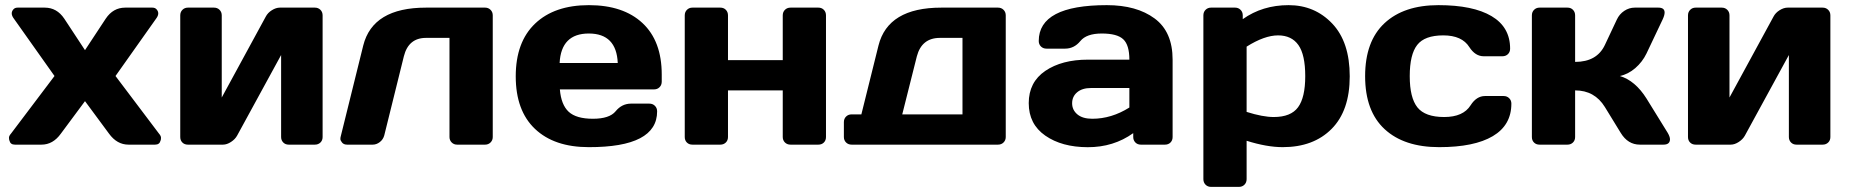

<svg xmlns="http://www.w3.org/2000/svg" viewBox="-20 -565 7229 750"><path d="M17.1 -15.1Q15.1 -20 15.1 -27.1Q15.1 -34.2 22.9 -43L192.9 -268.1L34.2 -492.2Q18.6 -512.7 32.2 -528.3Q38.1 -535.2 48.8 -535.2H154.8Q202.1 -535.2 231 -492.2L312 -369.1L393.1 -492.2Q421.9 -535.2 469.2 -535.2H575.2Q585.9 -535.2 591.8 -528.3Q605.5 -512.7 589.8 -492.2L431.2 -268.1L601.1 -43Q608.9 -34.2 608.9 -26.6Q608.9 -19 606.9 -15.1Q603 0 585.9 0H481.9Q437 0 405.8 -43L312 -169.9L217.8 -43Q187 0 142.1 0H38.1Q21 0 17.1 -15.1Z M684.1 -29.8V-504.9Q684.1 -518.1 692.6 -526.6Q701.2 -535.2 713.9 -535.2H815.9Q829.1 -535.2 837.6 -526.6Q846.2 -518.1 846.2 -504.9V-184.1L1018.1 -500Q1025.9 -515.1 1042 -525.1Q1058.1 -535.2 1073.2 -535.2H1210Q1223.1 -535.2 1231.7 -526.6Q1240.2 -518.1 1240.2 -504.9V-29.8Q1240.2 -16.6 1231.7 -8.3Q1223.1 0 1210 0H1107.9Q1094.7 0 1086.4 -8.5Q1078.1 -17.1 1078.1 -29.8V-350.1L906.2 -35.2Q898.4 -21 882.3 -10.5Q866.2 0 851.1 0H713.9Q700.7 0 692.4 -8.3Q684.1 -16.6 684.1 -29.8Z M1311 -32.2 1398.9 -387.2Q1436 -535.2 1644 -535.2H1875Q1887.7 -535.2 1896.2 -526.6Q1904.8 -518.1 1904.8 -504.9V-29.8Q1904.8 -17.1 1896.2 -8.5Q1887.7 0 1875 0H1765.6Q1752.9 0 1744.4 -8.5Q1735.8 -17.1 1735.8 -29.8V-417H1644Q1575.7 -417 1557.6 -345.2L1481 -36.1Q1476.6 -20 1463.6 -10Q1450.7 0 1436 0H1335.9Q1322.8 0 1316.2 -8.1Q1309.6 -16.1 1309.6 -22Q1309.6 -27.8 1311 -32.2Z M2564.9 -273.9V-246.1Q2564.9 -232.9 2556.4 -224.4Q2547.9 -215.8 2534.7 -215.8H2167Q2171.9 -155.8 2201.4 -128.4Q2231 -101.1 2295.9 -101.1Q2360.8 -101.1 2384.8 -130.4Q2408.7 -159.7 2443.8 -160.2H2516.6Q2529.8 -160.2 2538.3 -151.6Q2546.9 -143.1 2546.9 -129.9Q2546.9 10.3 2279.8 9.8Q2145 9.8 2069.8 -61.5Q1994.6 -132.8 1994.6 -266.8Q1994.6 -400.9 2070.3 -472.9Q2146 -544.9 2280.3 -544.9Q2414.6 -544.9 2489.7 -474.9Q2564.9 -404.8 2564.9 -273.9ZM2166 -318.8H2393.1Q2388.2 -434.1 2280 -434.1Q2171.9 -434.1 2166 -318.8Z M2654.8 -29.8V-504.9Q2654.8 -518.1 2663.3 -526.6Q2671.9 -535.2 2684.6 -535.2H2793.9Q2807.1 -535.2 2815.4 -526.6Q2823.7 -518.1 2823.7 -504.9V-330.1H3037.6V-504.9Q3037.6 -518.1 3046.1 -526.6Q3054.7 -535.2 3067.9 -535.2H3176.8Q3189.9 -535.2 3198.2 -526.6Q3206.5 -518.1 3206.5 -504.9V-29.8Q3206.5 -16.6 3198.2 -8.3Q3189.9 0 3176.8 0H3067.9Q3054.7 0 3046.1 -8.5Q3037.6 -17.1 3037.6 -29.8V-211.9H2823.7V-29.8Q2823.7 -16.6 2815.2 -8.3Q2806.6 0 2793.9 0H2684.6Q2671.4 0 2663.1 -8.3Q2654.8 -16.6 2654.8 -29.8Z M3276.4 -29.8V-87.9Q3276.4 -101.1 3284.9 -109.6Q3293.5 -118.2 3306.6 -118.2H3344.7L3411.6 -387.2Q3448.7 -535.2 3656.7 -535.2H3878.4Q3891.6 -535.2 3900.1 -526.6Q3908.7 -518.1 3908.7 -504.9V-29.8Q3908.7 -17.1 3900.1 -8.5Q3891.6 0 3878.4 0H3306.6Q3293.5 0 3284.9 -8.5Q3276.4 -17.1 3276.4 -29.8ZM3504.4 -118.2H3739.7V-417H3651.4Q3580.6 -417 3561.5 -345.2Z M4230 -332H4391.6Q4391.6 -389.2 4367.7 -411.6Q4343.8 -434.1 4283.9 -434.1Q4224.1 -434.1 4200 -404.5Q4175.8 -375 4140.6 -375H4067.9Q4054.7 -375 4046.1 -383.5Q4037.6 -392.1 4037.6 -404.8Q4037.6 -544.9 4303.7 -544.9Q4419.9 -544.9 4490.2 -492.9Q4560.5 -440.9 4560.5 -332V-29.8Q4560.5 -16.6 4552.2 -8.3Q4543.9 0 4530.8 0H4436.5Q4423.3 0 4415 -8.5Q4406.7 -17.1 4406.7 -29.8V-44.9Q4329.6 10.3 4228.8 10Q4127.9 9.8 4063.2 -35.2Q3998.5 -80.1 3998.5 -162.1Q3998.5 -244.1 4063.2 -288.1Q4127.9 -332 4230 -332ZM4246.6 -101.1Q4321.8 -101.1 4391.6 -145V-221.2H4241.7Q4207.5 -221.2 4187.7 -204.6Q4168 -188 4168 -161.6Q4168 -135.3 4188.5 -118.2Q4209 -101.1 4246.6 -101.1Z M4680.7 134.8V-504.9Q4680.7 -518.1 4689.2 -526.6Q4697.8 -535.2 4710.4 -535.2H4804.7Q4817.4 -535.2 4825.9 -526.6Q4834.5 -518.1 4834.5 -504.9V-490.2Q4911.6 -544.9 5013.7 -544.9Q5115.7 -544.9 5184.1 -472.9Q5252.4 -400.9 5252.4 -266.8Q5252.4 -132.8 5181.6 -61.5Q5110.8 9.8 4990.7 9.8Q4928.7 9.8 4849.6 -15.1V134.8Q4849.6 147.9 4841.1 156.5Q4832.5 165 4819.8 165H4710.4Q4697.8 165 4689.2 156.5Q4680.7 147.9 4680.7 134.8ZM4849.6 -127.9Q4912.6 -107.9 4955.6 -107.9Q5022.5 -107.9 5050.5 -146Q5078.6 -184.1 5078.6 -267.6Q5078.6 -351.1 5052 -388.9Q5025.4 -426.8 4972.4 -426.8Q4919.4 -426.8 4849.6 -382.8Z M5878.9 -375Q5878.9 -361.8 5870.4 -353.5Q5861.8 -345.2 5848.6 -345.2H5775.9Q5742.7 -345.2 5719.7 -380.9Q5690.9 -426.8 5617.9 -426.8Q5544.9 -426.8 5515.9 -389.4Q5486.8 -352.1 5486.8 -267.6Q5486.8 -183.1 5516.8 -145.5Q5546.9 -107.9 5621.3 -107.9Q5695.8 -107.9 5724.6 -153.8Q5747.6 -189.9 5780.8 -189.9H5853.5Q5866.7 -189.9 5875.2 -181.4Q5883.8 -172.9 5883.8 -160.2Q5883.8 -76.2 5811.3 -33.2Q5738.8 9.8 5601.8 9.8Q5464.8 9.8 5388.7 -60.5Q5312.5 -130.9 5312.5 -267.3Q5312.5 -403.8 5388.2 -474.4Q5463.9 -544.9 5598.9 -544.9Q5733.9 -544.9 5806.4 -502Q5878.9 -459 5878.9 -375Z M6503.4 -21.5Q6503.4 0 6478 0H6385.7Q6338.9 0 6311 -45.9L6249 -147Q6209 -211.9 6132.8 -211.9V-29.8Q6132.8 -16.6 6124.3 -8.3Q6115.7 0 6103 0H5993.7Q5980.5 0 5972.2 -8.3Q5963.9 -16.6 5963.9 -29.8V-504.9Q5963.9 -518.1 5972.4 -526.6Q5981 -535.2 5993.7 -535.2H6103Q6116.2 -535.2 6124.5 -526.6Q6132.8 -518.1 6132.8 -504.9V-323.2Q6217.8 -323.2 6249 -389.2L6295.9 -488.8Q6305.7 -509.8 6324.7 -522.5Q6343.8 -535.2 6365.7 -535.2H6458Q6482.4 -535.2 6482.4 -516.1Q6482.4 -505.4 6474.6 -488.8L6411.6 -356Q6395.5 -322.8 6367.7 -298.8Q6339.8 -274.9 6307.6 -268.1Q6367.7 -250 6411.6 -180.2L6494.6 -45.9Q6502.9 -31.7 6503.4 -21.5Z M6573.7 -29.8V-504.9Q6573.7 -518.1 6582.3 -526.6Q6590.8 -535.2 6603.5 -535.2H6705.6Q6718.8 -535.2 6727.3 -526.6Q6735.8 -518.1 6735.8 -504.9V-184.1L6907.7 -500Q6915.5 -515.1 6931.6 -525.1Q6947.8 -535.2 6962.9 -535.2H7099.6Q7112.8 -535.2 7121.3 -526.6Q7129.9 -518.1 7129.9 -504.9V-29.8Q7129.9 -16.6 7121.3 -8.3Q7112.8 0 7099.6 0H6997.6Q6984.4 0 6976.1 -8.5Q6967.8 -17.1 6967.8 -29.8V-350.1L6795.9 -35.2Q6788.1 -21 6772 -10.5Q6755.9 0 6740.7 0H6603.5Q6590.3 0 6582 -8.3Q6573.7 -16.6 6573.7 -29.8Z"/></svg>

Font: Days One
Style: Regular
Weight: 400
Designer: Alexander Kalachev, Alexey Maslov, Jovanny Lemonad
Foundry: Alexander Kalachev, Alexey Maslov, Jovanny Lemonad
Version: Version 1.002